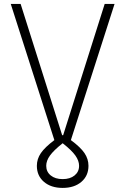

<svg xmlns="http://www.w3.org/2000/svg" viewBox="-20 -713 626 959"><path d="M293 225.6Q234.9 225.6 199.5 195.3Q164.1 165 164.1 115.2Q164.1 81.1 184.1 51.8Q204.1 22.5 251.5 -13.2L33.7 -693.4H83L290.5 -37.6H295.4L502.9 -693.4H552.2L334 -13.2Q381.8 22 401.9 51.5Q421.9 81.1 421.9 115.2Q421.9 165 386.5 195.3Q351.1 225.6 293 225.6ZM210.9 115.2Q210.9 145 233.4 163.3Q255.9 181.6 293 181.6Q330.1 181.6 352.5 163.3Q375 145 375 115.2Q375 89.8 356.4 63.7Q337.9 37.6 293 2.4Q248 38.1 229.5 64Q210.9 89.8 210.9 115.2Z"/></svg>

Font: Cascadia Code NF ExtraLight
Style: Regular
Weight: 200
Monospace: yes
Designer: Aaron Bell
Foundry: Saja Typeworks
Version: Version 2404.023; ttfautohint (v1.8.4)